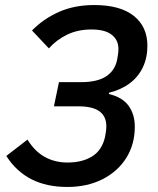

<svg xmlns="http://www.w3.org/2000/svg" viewBox="-20 -730 626 762"><path d="M247 12Q165 12 105 -18.5Q45 -49 5 -111L89 -176Q118 -129 158 -107Q198 -85 248 -85Q307 -85 346 -109.5Q385 -134 397 -187Q399 -198 400.5 -208.5Q402 -219 402 -229Q402 -268 375 -288Q348 -308 291 -308H194L214 -404H302Q367 -404 402 -427.5Q437 -451 445 -494Q447 -504 448.5 -515Q450 -526 450 -536Q450 -571 423.5 -592Q397 -613 343 -613Q289 -613 246.5 -592.5Q204 -572 174 -538L107 -609Q152 -655 213.5 -682.5Q275 -710 354 -710Q457 -710 511 -667Q565 -624 565 -548Q565 -501 547 -463Q529 -425 495 -399.5Q461 -374 413 -362L412 -357Q466 -344 490.5 -310Q515 -276 515 -227Q515 -157 481 -103Q447 -49 386.5 -18.5Q326 12 247 12Z"/></svg>

Font: IBM Plex Sans Medium
Style: Italic
Weight: 500
Italic angle: -11.31°
Designer: Mike Abbink, Paul van der Laan, Pieter van Rosmalen
Foundry: Bold Monday
Version: Version 3.201